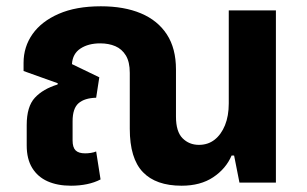

<svg xmlns="http://www.w3.org/2000/svg" viewBox="-20 -581 977 611"><path d="M206 10Q163 10 131.5 -4Q100 -18 82.5 -46.5Q65 -75 65 -118V-183Q65 -242 91 -270Q117 -298 163 -312L164 -316L55 -355V-381Q55 -432 83.5 -472.5Q112 -513 167 -537Q222 -561 301 -561Q375 -561 428.5 -538.5Q482 -516 511 -471.5Q540 -427 540 -360V-210Q540 -162 561 -141Q582 -120 613 -120Q642 -120 663 -136.5Q684 -153 696 -182.5Q708 -212 708 -252V-548H858V0H742L725 -86H717Q699 -44 658.5 -17Q618 10 558 10Q476 10 434.5 -33.5Q393 -77 393 -171V-349Q393 -384 380.5 -404.5Q368 -425 347 -434Q326 -443 299 -443Q261 -443 236 -426.5Q211 -410 209 -377L296 -335L286 -270Q249 -269 230 -252.5Q211 -236 211 -195V-134Q211 -112 220.5 -102.5Q230 -93 251 -93Q260 -93 269.5 -94.5Q279 -96 286 -99L300 -10Q281 0 257 5Q233 10 206 10Z"/></svg>

Font: Noto Sans Thai
Style: Bold
Weight: 700
Designer: Monotype Design Team
Foundry: Monotype Imaging Inc.
Version: Version 2.001